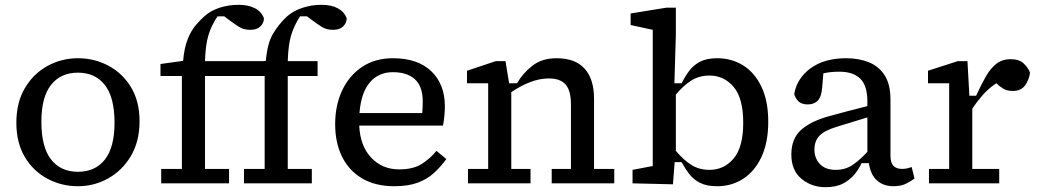

<svg xmlns="http://www.w3.org/2000/svg" viewBox="-20 -762 4321 798"><path d="M304 12Q236 12 177.5 -19Q119 -50 83.5 -109Q48 -168 48 -252Q48 -336 83.5 -396Q119 -456 177.5 -488Q236 -520 304 -520Q372 -520 430.5 -489Q489 -458 524.5 -399.5Q560 -341 560 -258Q560 -175 524.5 -114.5Q489 -54 430.5 -21Q372 12 304 12ZM304 -48Q376 -48 416 -99Q456 -150 456 -252Q456 -357 416 -408.5Q376 -460 304 -460Q232 -460 192 -409Q152 -358 152 -256Q152 -151 192 -99.5Q232 -48 304 -48Z M650 0V-60H736V-446H647V-496L741 -509Q746 -564 760 -599Q774 -634 793 -656.5Q812 -679 829 -694Q856 -718 893 -730Q930 -742 972 -742Q1013 -742 1040 -727.5Q1067 -713 1077 -686Q1077 -667 1062.5 -652.5Q1048 -638 1020 -638Q992 -638 971.5 -651.5Q951 -665 928 -682L912 -694H884Q859 -657 846.5 -616.5Q834 -576 832 -508H1076L1085 -509Q1091 -581 1114 -620.5Q1137 -660 1171 -692Q1197 -716 1235.5 -729Q1274 -742 1316 -742Q1357 -742 1384 -727.5Q1411 -713 1421 -686Q1421 -667 1406.5 -652.5Q1392 -638 1364 -638Q1336 -638 1315.5 -651.5Q1295 -665 1272 -682L1256 -694H1227Q1203 -657 1190.5 -617Q1178 -577 1176 -508H1300V-446H1176V-60H1276V0H994V-60H1080V-446H832V-60H932V0Z M1613 -462Q1554 -462 1517.5 -420Q1481 -378 1474 -292H1735Q1736 -306 1736.5 -317Q1737 -328 1737 -340Q1737 -403 1704.5 -432.5Q1672 -462 1613 -462ZM1619 12Q1540 12 1485 -20.5Q1430 -53 1401.5 -111Q1373 -169 1373 -246Q1373 -324 1402 -386Q1431 -448 1485 -484Q1539 -520 1613 -520Q1716 -520 1772.5 -466Q1829 -412 1829 -320Q1829 -299 1826.5 -276Q1824 -253 1821 -240H1473Q1477 -155 1523 -106.5Q1569 -58 1639 -58Q1698 -58 1733.5 -81Q1769 -104 1794 -135L1835 -101Q1812 -69 1783.5 -43Q1755 -17 1715.5 -2.5Q1676 12 1619 12Z M1925 0V-60H2009V-416H1921V-468L2041 -508H2081L2096 -416H2129Q2153 -458 2193 -489Q2233 -520 2293 -520Q2371 -520 2410 -476.5Q2449 -433 2449 -352V-60H2533V0H2273V-60H2353V-328Q2353 -385 2331 -410.5Q2309 -436 2261 -436Q2223 -436 2183 -420.5Q2143 -405 2105 -379V-60H2185V0Z M2609 0V-56L2693 -72V-638L2601 -658V-706L2749 -730H2789V-618L2783 -416H2813Q2827 -444 2844.5 -467.5Q2862 -491 2889.5 -505.5Q2917 -520 2961 -520Q3021 -520 3069 -490Q3117 -460 3145 -401Q3173 -342 3173 -256Q3173 -170 3145 -110Q3117 -50 3069 -19Q3021 12 2961 12Q2917 12 2889.5 -2Q2862 -16 2844.5 -39Q2827 -62 2813 -88H2784L2777 4ZM2929 -448Q2886 -448 2853.5 -427.5Q2821 -407 2789 -369V-135Q2821 -97 2853.5 -76.5Q2886 -56 2929 -56Q2989 -56 3029 -103Q3069 -150 3069 -252Q3069 -354 3029 -401Q2989 -448 2929 -448Z M3693 12Q3653 12 3626 -11Q3599 -34 3591 -84H3561Q3551 -62 3533 -39Q3515 -16 3485.5 0Q3456 16 3411 16Q3353 16 3311 -19Q3269 -54 3269 -120Q3269 -186 3310 -222.5Q3351 -259 3429 -280Q3468 -291 3507 -301Q3546 -311 3585 -321V-340Q3585 -406 3555.5 -435Q3526 -464 3469 -464Q3429 -464 3402 -457L3397 -396Q3394 -360 3379 -344Q3364 -328 3337 -328Q3310 -328 3297 -342.5Q3284 -357 3281 -372Q3293 -438 3350 -479Q3407 -520 3497 -520Q3549 -520 3590.5 -503.5Q3632 -487 3656.5 -449.5Q3681 -412 3681 -348V-116Q3681 -86 3693 -73Q3705 -60 3729 -60Q3741 -60 3751.5 -62.5Q3762 -65 3769 -68L3781 -20Q3769 -11 3747.5 0.5Q3726 12 3693 12ZM3365 -140Q3365 -104 3388 -80Q3411 -56 3453 -56Q3495 -56 3526 -78Q3557 -100 3585 -131V-274L3461 -236Q3407 -220 3386 -198Q3365 -176 3365 -140Z M3841 0V-60H3925V-416H3837V-468L3961 -508H4001L4009 -364H4037Q4057 -408 4076.5 -442.5Q4096 -477 4120.5 -496.5Q4145 -516 4181 -516Q4217 -516 4236 -497Q4255 -478 4261 -460Q4258 -433 4241.5 -408.5Q4225 -384 4189 -384Q4165 -384 4149 -394Q4133 -404 4121 -416Q4089 -395 4064.5 -367Q4040 -339 4021 -310V-60H4133V0Z"/></svg>

Font: Source Serif 4 Caption
Style: Regular
Weight: 400
Designer: Frank Grießhammer
Foundry: Adobe Systems Incorporated
Version: Version 4.004;hotconv 1.0.117;makeotfexe 2.5.65602